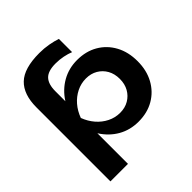

<svg xmlns="http://www.w3.org/2000/svg" viewBox="-247 -957 1293 1293"><g transform="rotate(-45 399.5 -310.0)"><path d="M171 -278Q188 -368 230.5 -433.5Q273 -499 337.5 -535.5Q402 -572 481 -572Q565 -572 628.5 -535Q692 -498 728 -432Q764 -366 764 -278Q764 -191 728 -125Q692 -59 628.5 -22Q565 15 481 15Q401 15 337 -21.5Q273 -58 230.5 -124Q188 -190 171 -278ZM595 -278Q595 -327 574.5 -363.5Q554 -400 518 -421Q482 -442 435 -442Q388 -442 346 -421Q304 -400 272.5 -363.5Q241 -327 223 -278Q241 -230 272.5 -193.5Q304 -157 346 -136Q388 -115 435 -115Q482 -115 518 -136Q554 -157 574.5 -193.5Q595 -230 595 -278ZM62 -540Q62 -663 125.5 -724Q189 -785 334 -785Q380 -785 421.5 -777.5Q463 -770 495 -759V-633Q468 -644 433.5 -651Q399 -658 362 -658Q290 -658 259.5 -626Q229 -594 229 -527V-388L222 -366V-229L229 -188V165H62Z"/></g></svg>

Font: Unbounded Medium
Style: Regular
Weight: 500
Designer: Luke Prowse, Jean-Baptiste Morizot, Fátima Lázaro, Florian Runge
Foundry: NaN
Version: Version 1.700